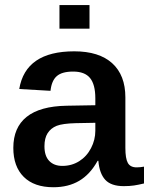

<svg xmlns="http://www.w3.org/2000/svg" viewBox="-20 -745 601 774"><path d="M195.3 9.8Q117.7 9.8 75.7 -32Q33.7 -73.7 33.7 -148.9Q33.7 -231 87.4 -273.9Q141.1 -316.9 248.5 -318.8L364.3 -320.8V-348.6Q364.3 -404.3 343 -430.4Q321.8 -456.5 274.9 -456.5Q230 -456.5 209 -438.2Q188 -419.9 183.6 -378.9L57.6 -386.2Q83 -538.1 279.3 -538.1Q379.4 -538.1 432.4 -490Q485.4 -441.9 485.4 -352.5V-148.4Q485.4 -106 495.4 -88.1Q505.4 -70.3 530.8 -70.3Q545.4 -70.3 560.5 -73.2V-5.4Q538.1 0 520.3 2.7Q502.4 5.4 479 5.4Q428.2 5.4 404.5 -20Q380.9 -45.4 376.5 -96.7H373.5Q343.3 -42 299.3 -16.1Q255.4 9.8 195.3 9.8ZM364.3 -250 285.2 -248.5Q232.4 -247.1 208.5 -237.8Q184.6 -228 171.9 -208Q159.2 -188 159.2 -155.3Q159.2 -116.2 178.5 -96.2Q197.8 -76.2 231.4 -76.2Q269 -76.2 299.3 -95.2Q329.6 -114.3 346.9 -147.7Q364.3 -181.2 364.3 -217.8ZM340.8 -724.6V-629.4H219.7V-724.6Z"/></svg>

Font: Arimo SemiBold
Style: Regular
Weight: 600
Designer: Steve Matteson
Foundry: Monotype Imaging Inc.
Version: Version 1.33